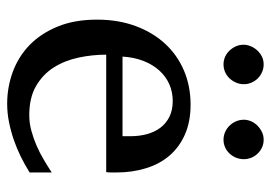

<svg xmlns="http://www.w3.org/2000/svg" viewBox="-129 -607 748 530"><g transform="rotate(90 245.0 -342.0)"><path d="M456.1 -49.8Q435.1 -36.6 412.4 -25.4Q389.6 -14.2 365.5 -5.9Q341.3 2.4 316.4 7.3Q291.5 12.2 266.1 12.2Q220.7 12.2 178.7 -3.2Q136.7 -18.6 104.7 -49.3Q72.8 -80.1 53.5 -126.7Q34.2 -173.3 34.2 -235.8Q34.2 -294.4 51.8 -342Q69.3 -389.6 100.6 -423.6Q131.8 -457.5 174.8 -475.8Q217.8 -494.1 269 -494.1Q315.4 -494.1 350.6 -478.8Q385.7 -463.4 409.2 -436.3Q432.6 -409.2 444.3 -371.3Q456.1 -333.5 456.1 -289.1V-275.9Q456.1 -268.1 455.1 -261.2H130.9Q130.9 -223.1 138.9 -185.1Q147 -147 166 -116.7Q185.1 -86.4 217.3 -67.6Q249.5 -48.8 297.9 -48.8Q319.3 -48.8 340.3 -54.4Q361.3 -60.1 381.6 -68.8Q401.9 -77.6 420.4 -88.6Q439 -99.6 456.1 -110.8ZM356 -328.1Q356 -353 350.1 -374.3Q344.2 -395.5 332.3 -411.1Q320.3 -426.8 302 -435.8Q283.7 -444.8 258.8 -444.8Q233.9 -444.8 212.4 -435.3Q190.9 -425.8 174.6 -407.7Q158.2 -389.6 148.2 -364Q138.2 -338.4 136.2 -306.2H356ZM212.4 -641.1Q212.4 -629.9 208 -619.6Q203.6 -609.4 196.3 -601.6Q189 -593.8 179 -589.4Q168.9 -585 157.7 -585Q146.5 -585 136.7 -589.4Q127 -593.8 119.6 -601.6Q112.3 -609.4 107.9 -619.1Q103.5 -628.9 103.5 -640.1Q103.5 -650.9 107.9 -660.9Q112.3 -670.9 119.6 -678.7Q127 -686.5 136.7 -691.2Q146.5 -695.8 157.7 -695.8Q168.9 -695.8 179 -691.4Q189 -687 196.3 -679.7Q203.6 -672.4 208 -662.4Q212.4 -652.3 212.4 -641.1ZM419.4 -641.1Q419.4 -629.9 415.3 -619.6Q411.1 -609.4 403.8 -601.6Q396.5 -593.8 386.7 -589.4Q377 -585 365.7 -585Q354.5 -585 344.5 -589.4Q334.5 -593.8 326.9 -601.6Q319.3 -609.4 314.9 -619.6Q310.5 -629.9 310.5 -641.1Q310.5 -651.4 314.9 -661.4Q319.3 -671.4 327.1 -679Q335 -686.5 344.7 -691.2Q354.5 -695.8 365.7 -695.8Q377 -695.8 386.7 -691.4Q396.5 -687 403.8 -679.4Q411.1 -671.9 415.3 -661.9Q419.4 -651.9 419.4 -641.1Z"/></g></svg>

Font: BabelStone Ogham
Style: Italic
Weight: 400
Italic angle: -30°
Designer: Andrew West
Foundry: BabelStone
Version: Version 2.02 March 14, 2022